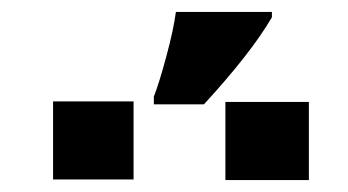

<svg xmlns="http://www.w3.org/2000/svg" viewBox="-20 -880 584 322"><path d="M204 -710V-579H69V-710ZM498 -709V-578H358V-709ZM238 -718Q247 -741 259 -785.5Q271 -830 275 -860H436V-851Q401 -791 322 -705H238Z"/></svg>

Font: Montserrat GRBold
Style: Regular
Weight: 700
Designer: Julieta Ulanovsky
Foundry: Julieta Ulanovsky
Version: Version 1.00 May 29, 2023, initial release